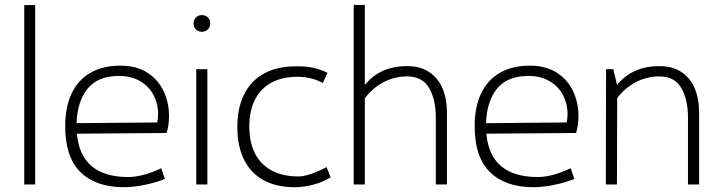

<svg xmlns="http://www.w3.org/2000/svg" viewBox="-20 -761 2974 792"><path d="M80.1 -740.2H125V0H80.1Z M677.2 -282.7Q677.2 -246.1 667.5 -212.4L297.4 -209.5Q304.7 -121.1 357.9 -75.9Q411.1 -30.8 508.3 -30.8Q538.1 -30.8 571.5 -39.6Q605 -48.3 645 -66.9L660.2 -22.9Q625 -8.3 577.4 1.5Q529.8 11.2 491.2 11.2Q376 11.2 312.5 -50.5Q249 -112.3 249 -240.7Q249 -320.8 276.1 -376.7Q303.2 -432.6 354.2 -461.4Q405.3 -490.2 476.6 -490.2Q543.5 -490.2 588.6 -460.7Q633.8 -431.2 655.5 -383.8Q677.2 -336.4 677.2 -282.7ZM632.3 -292Q632.3 -332 614 -367.7Q595.7 -403.3 559.1 -425.5Q522.5 -447.8 471.2 -447.8Q383.3 -447.8 341.1 -395Q298.8 -342.3 295.9 -252.9L628.4 -255.9Q632.3 -274.4 632.3 -292Z M778.3 -664.6Q778.3 -679.2 788.1 -689Q797.9 -698.7 813 -698.7Q827.6 -698.7 837.4 -689Q847.2 -679.2 847.2 -664.6Q847.2 -649.4 837.4 -639.6Q827.6 -629.9 813 -629.9Q797.9 -629.9 788.1 -639.6Q778.3 -649.4 778.3 -664.6ZM789.6 -475.6H835.4V0H789.6Z M959 -236.8Q959 -316.4 987.5 -372.8Q1016.1 -429.2 1070.6 -458.5Q1125 -487.8 1201.7 -487.3Q1239.3 -488.3 1273.2 -481Q1307.1 -473.6 1331.1 -460L1311.5 -418.5Q1289.1 -431.2 1262.2 -437.7Q1235.4 -444.3 1207.5 -444.3Q1144.5 -444.3 1099.9 -420.2Q1055.2 -396 1031.7 -349.9Q1008.3 -303.7 1008.3 -239.3Q1008.3 -174.3 1032 -127.9Q1055.7 -81.5 1101.3 -57.4Q1147 -33.2 1210.9 -33.2Q1231.9 -33.2 1262.2 -43.2Q1292.5 -53.2 1327.1 -71.8L1343.8 -29.3Q1311.5 -9.8 1272.7 0.7Q1233.9 11.2 1194.8 11.2Q1120.1 11.2 1067.1 -17.8Q1014.2 -46.9 986.6 -102.5Q959 -158.2 959 -236.8Z M1823.7 -297.9V0H1777.8V-275.4Q1777.8 -350.6 1750 -398.2Q1722.2 -445.8 1659.2 -445.8Q1606.4 -445.8 1561 -421.4Q1515.6 -397 1484.9 -355.5V0H1439V-740.7H1484.9V-410.2Q1546.9 -488.3 1659.7 -488.3Q1713.4 -488.3 1750.2 -463.9Q1787.1 -439.5 1805.4 -396.5Q1823.7 -353.5 1823.7 -297.9Z M2366.2 -282.7Q2366.2 -246.1 2356.4 -212.4L1986.3 -209.5Q1993.7 -121.1 2046.9 -75.9Q2100.1 -30.8 2197.3 -30.8Q2227.1 -30.8 2260.5 -39.6Q2293.9 -48.3 2334 -66.9L2349.1 -22.9Q2314 -8.3 2266.4 1.5Q2218.8 11.2 2180.2 11.2Q2064.9 11.2 2001.5 -50.5Q1938 -112.3 1938 -240.7Q1938 -320.8 1965.1 -376.7Q1992.2 -432.6 2043.2 -461.4Q2094.2 -490.2 2165.5 -490.2Q2232.4 -490.2 2277.6 -460.7Q2322.8 -431.2 2344.5 -383.8Q2366.2 -336.4 2366.2 -282.7ZM2321.3 -292Q2321.3 -332 2303 -367.7Q2284.7 -403.3 2248 -425.5Q2211.4 -447.8 2160.2 -447.8Q2072.3 -447.8 2030 -395Q1987.8 -342.3 1984.9 -252.9L2317.4 -255.9Q2321.3 -274.4 2321.3 -292Z M2863.8 -297.9V0H2817.9V-275.4Q2817.9 -350.6 2790.3 -398.2Q2762.7 -445.8 2699.7 -445.8Q2647 -445.8 2601.8 -421.6Q2556.6 -397.5 2525.9 -356.4L2524.9 0H2479L2480 -475.6H2509.8L2525.4 -410.6Q2587.9 -488.3 2700.2 -488.3Q2753.9 -488.3 2790.8 -463.9Q2827.6 -439.5 2845.7 -396.5Q2863.8 -353.5 2863.8 -297.9Z"/></svg>

Font: Selawik Light
Style: Regular
Weight: 300
Designer: Aaron Bell
Foundry: Microsoft Corporation
Version: Version 1.01